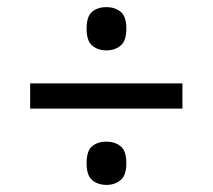

<svg xmlns="http://www.w3.org/2000/svg" viewBox="-20 -628 599 541"><path d="M65 -322V-393H494V-322ZM280.1 -107Q256 -107 240 -120.3Q224 -133.6 224 -168Q224 -203.5 239.9 -216.2Q255.8 -229 280 -229Q303 -229 319.5 -216.2Q336 -203.5 336 -168Q336 -133.6 319.6 -120.3Q303.1 -107 280.1 -107ZM280.1 -486Q256 -486 240 -499.3Q224 -512.6 224 -547Q224 -582.5 239.9 -595.2Q255.8 -608 280 -608Q303 -608 319.5 -595.2Q336 -582.5 336 -547Q336 -512.6 319.6 -499.3Q303.1 -486 280.1 -486Z"/></svg>

Font: Noto Serif Armenian
Style: Regular
Weight: 400
Designer: Monotype Design Team
Foundry: Monotype Imaging Inc.
Version: Version 2.007